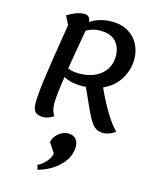

<svg xmlns="http://www.w3.org/2000/svg" viewBox="-156 -825 1036 1308"><g transform="rotate(15 362.5 -171.5)"><path d="M689 -8Q677 5 651.5 15Q626 25 605 25Q574 25 553 11.5Q532 -2 510.5 -37.5Q489 -73 457 -146L411 -248Q402 -247 384 -247Q343 -247 312 -253.5Q281 -260 253 -276Q232 -138 232 -88Q232 -30 256 0Q217 26 179 26Q142 26 125 7Q108 -12 108 -55Q108 -113 124 -231Q140 -349 185 -623L154 -684Q221 -726 273 -726Q314 -726 317 -681Q382 -724 470 -724Q536 -724 584 -695.5Q632 -667 656.5 -619Q681 -571 681 -515Q681 -441 641 -375Q601 -309 525 -275Q568 -180 612 -109Q656 -38 689 -8ZM554 -501Q554 -564 518.5 -604Q483 -644 405 -644Q359 -644 310 -618L296 -537Q290 -505 281.5 -455Q273 -405 262 -338Q297 -324 342 -324Q407 -324 455 -347Q503 -370 528.5 -410Q554 -450 554 -501ZM379 89Q413 89 431.5 109.5Q450 130 450 161Q450 236 391.5 296Q333 356 238 383L230 350Q264 334 289 303.5Q314 273 317 246L272 178Q278 142 310 115.5Q342 89 379 89Z"/></g></svg>

Font: Lemonada
Style: Regular
Weight: 400
Designer: Mohamed Gaber (Arabic) Eduardo Tunni (Latin)
Foundry: Kief Type Foundry
Version: Version 3.006